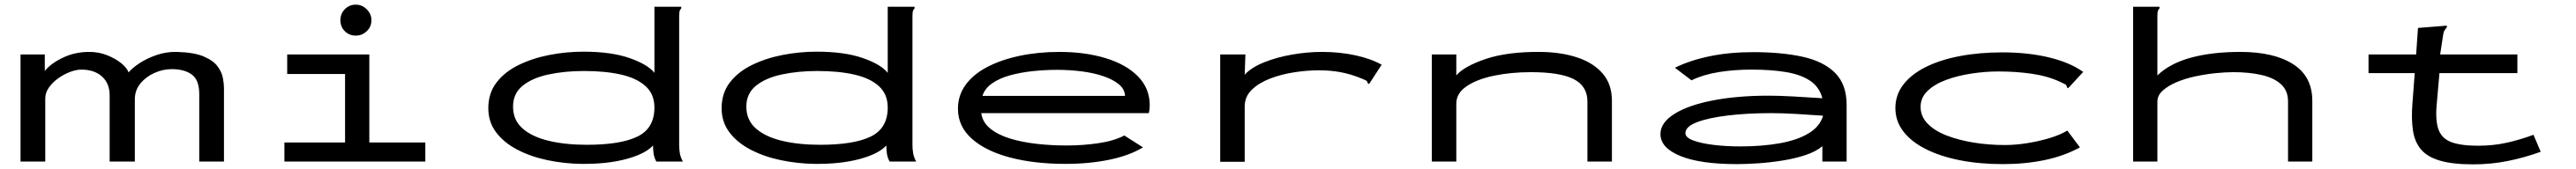

<svg xmlns="http://www.w3.org/2000/svg" viewBox="-20 -694 11040 726"><path d="M68 0V-460H172V-389Q196 -420 248 -445.5Q300 -471 363 -471Q403 -471 438.5 -457Q474 -443 499 -423Q524 -403 531 -383Q548 -403 579.5 -423.5Q611 -444 652 -458Q693 -472 738 -471Q812 -469 853 -451.5Q894 -434 912.5 -409Q931 -384 935.5 -358.5Q940 -333 940 -315V0H834V-290Q834 -350 802.5 -373.5Q771 -397 716 -397Q678 -397 641.5 -380.5Q605 -364 581.5 -335Q558 -306 558 -268V0H450V-284Q450 -336 417 -365.5Q384 -395 329 -395Q307 -395 280.5 -385Q254 -375 230 -358Q206 -341 190 -318.5Q174 -296 174 -271V0Z M1199 0V-82H1459V-376H1211V-460H1563V-82H1803V0ZM1505 -541Q1477 -541 1458 -560Q1439 -579 1439 -607Q1439 -635 1458 -654.5Q1477 -674 1505 -674Q1532 -674 1552 -654Q1572 -634 1572 -607Q1572 -579 1552 -560Q1532 -541 1505 -541Z M2473 10Q2398 9 2326.5 -6Q2255 -21 2197.5 -51Q2140 -81 2106.5 -125.5Q2073 -170 2073 -229Q2073 -294 2108.5 -340Q2144 -386 2203.5 -415Q2263 -444 2335 -458Q2407 -472 2481 -472Q2600 -472 2678.5 -444.5Q2757 -417 2785 -381V-665H2900V-658Q2894 -652 2892.5 -645Q2891 -638 2891 -621V-71Q2891 -53 2894 -35.5Q2897 -18 2907 0H2793Q2784 -17 2781.5 -34Q2779 -51 2779 -69Q2746 -33 2665 -11Q2584 11 2473 10ZM2495 -72Q2640 -72 2712.5 -107.5Q2785 -143 2785 -232Q2785 -289 2747.5 -323.5Q2710 -358 2642.5 -373.5Q2575 -389 2483 -389Q2400 -389 2330.5 -374Q2261 -359 2220 -325.5Q2179 -292 2179 -236Q2179 -178 2220 -142Q2261 -106 2332.5 -89Q2404 -72 2495 -72Z M3473 10Q3398 9 3326.5 -6Q3255 -21 3197.5 -51Q3140 -81 3106.5 -125.5Q3073 -170 3073 -229Q3073 -294 3108.5 -340Q3144 -386 3203.5 -415Q3263 -444 3335 -458Q3407 -472 3481 -472Q3600 -472 3678.5 -444.5Q3757 -417 3785 -381V-665H3900V-658Q3894 -652 3892.5 -645Q3891 -638 3891 -621V-71Q3891 -53 3894 -35.5Q3897 -18 3907 0H3793Q3784 -17 3781.5 -34Q3779 -51 3779 -69Q3746 -33 3665 -11Q3584 11 3473 10ZM3495 -72Q3640 -72 3712.5 -107.5Q3785 -143 3785 -232Q3785 -289 3747.5 -323.5Q3710 -358 3642.5 -373.5Q3575 -389 3483 -389Q3400 -389 3330.5 -374Q3261 -359 3220 -325.5Q3179 -292 3179 -236Q3179 -178 3220 -142Q3261 -106 3332.5 -89Q3404 -72 3495 -72Z M4547 10Q4413 10 4309 -17.5Q4205 -45 4145.5 -98Q4086 -151 4086 -227Q4086 -285 4119.5 -330.5Q4153 -376 4213 -407Q4273 -438 4352 -454.5Q4431 -471 4521 -471Q4630 -471 4718 -444.5Q4806 -418 4857 -366.5Q4908 -315 4908 -241Q4908 -232 4907 -224Q4906 -216 4904 -208H4186Q4191 -169 4224 -142Q4257 -115 4309 -99Q4361 -83 4424 -76Q4487 -69 4551 -69Q4622 -69 4689 -79Q4756 -89 4799 -112L4879 -61Q4822 -26 4735.5 -8Q4649 10 4547 10ZM4191 -282H4802Q4801 -311 4775.5 -332Q4750 -353 4708.5 -367Q4667 -381 4615.5 -387.5Q4564 -394 4511 -394Q4460 -394 4407.5 -388.5Q4355 -383 4309.5 -370.5Q4264 -358 4232.5 -336Q4201 -314 4191 -282Z M5210 -460H5318L5315 -373Q5343 -404 5397.5 -426Q5452 -448 5518 -459.5Q5584 -471 5646 -471Q5722 -471 5789 -456.5Q5856 -442 5902 -416L5854 -342L5848 -333L5842 -337Q5841 -345 5834.5 -348.5Q5828 -352 5813 -358Q5769 -376 5725.5 -384Q5682 -392 5633 -392Q5583 -392 5527.5 -383.5Q5472 -375 5424 -356.5Q5376 -338 5345.5 -308.5Q5315 -279 5315 -236V1H5210Z M6117 0V-460H6222V-370Q6255 -409 6347.5 -440.5Q6440 -472 6582 -471Q6672 -470 6741 -447Q6810 -424 6849.5 -378Q6889 -332 6889 -261V0H6784V-258Q6784 -324 6725.5 -354Q6667 -384 6542 -384Q6455 -384 6382 -368.5Q6309 -353 6265.5 -323Q6222 -293 6222 -249V0Z M7425 11Q7267 11 7182 -24Q7097 -59 7097 -118Q7097 -167 7156.5 -204.5Q7216 -242 7321 -262.5Q7426 -283 7561 -283Q7606 -283 7669 -279.5Q7732 -276 7791 -272Q7778 -321 7738 -347.5Q7698 -374 7634.5 -384.5Q7571 -395 7487 -395Q7414 -395 7348 -384.5Q7282 -374 7230 -349L7159 -403Q7224 -435 7308.5 -452.5Q7393 -470 7495 -470Q7615 -470 7705 -450.5Q7795 -431 7845 -381.5Q7895 -332 7895 -243V0H7791V-66Q7764 -43 7719 -28Q7674 -13 7621 -4.5Q7568 4 7516.5 7.5Q7465 11 7425 11ZM7204 -122Q7204 -103 7238 -90.5Q7272 -78 7325.5 -71.5Q7379 -65 7439 -65Q7532 -65 7608 -78.5Q7684 -92 7732.5 -121.5Q7781 -151 7794 -197Q7741 -201 7679.5 -204.5Q7618 -208 7573 -208Q7470 -208 7386.5 -198Q7303 -188 7253.5 -169Q7204 -150 7204 -122Z M8565 11Q8465 11 8381 -5.5Q8297 -22 8234.5 -53.5Q8172 -85 8138 -129.5Q8104 -174 8104 -230Q8104 -286 8138 -330.5Q8172 -375 8234 -406Q8296 -437 8380 -453Q8464 -469 8563 -469Q8674 -469 8764 -447Q8854 -425 8909 -385L8851 -322L8844 -315L8839 -319Q8839 -328 8832.5 -331.5Q8826 -335 8811 -342Q8758 -367 8690 -377Q8622 -387 8547 -387Q8489 -387 8430 -378Q8371 -369 8322 -351Q8273 -333 8242.5 -304Q8212 -275 8212 -235Q8212 -194 8242 -163Q8272 -132 8323.5 -112Q8375 -92 8439.5 -81.5Q8504 -71 8573 -71Q8619 -71 8669 -79Q8719 -87 8764 -100.5Q8809 -114 8841 -133L8895 -61Q8828 -24 8744.5 -6.5Q8661 11 8565 11Z M9123 -665H9236V-658Q9230 -652 9228.5 -645Q9227 -638 9227 -621V-370Q9281 -422 9371.5 -446.5Q9462 -471 9583 -471Q9726 -471 9808.5 -418.5Q9891 -366 9891 -261V0H9787V-258Q9787 -305 9756.5 -332.5Q9726 -360 9673 -372Q9620 -384 9553 -384Q9518 -384 9474.5 -379.5Q9431 -375 9387.5 -365.5Q9344 -356 9308 -340.5Q9272 -325 9249.5 -304.5Q9227 -284 9227 -257V0H9123Z M10132 -460H10336L10344 -574L10457 -583L10467 -584L10468 -577Q10462 -570 10457.5 -563Q10453 -556 10451 -539L10439 -460H10770V-380H10436L10424 -243Q10418 -174 10432.5 -136Q10447 -98 10488 -83Q10529 -68 10601 -68Q10667 -68 10725 -81Q10783 -94 10839 -115L10870 -42Q10801 -17 10729.5 -2.5Q10658 12 10580 12Q10492 12 10438 -4Q10384 -20 10357 -52Q10330 -84 10322.5 -133Q10315 -182 10320 -248L10330 -380H10132Z"/></svg>

Font: Inconsolata UltraExpanded Medium
Style: Regular
Weight: 500
Width: 9
Monospace: yes
Designer: Raph Levien, Cyreal, Brenton Simpson
Foundry: Raph Levien, Cyreal, Google
Version: Version 3.001; ttfautohint (v1.8.2.53-6de2)